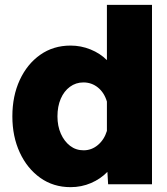

<svg xmlns="http://www.w3.org/2000/svg" viewBox="-20 -760 690 792"><path d="M271 -572Q314 -572 353.5 -556Q393 -540 421 -512V-740H607V0H426L423 -51Q395 -22 355.5 -5Q316 12 271 12Q200 12 146 -26.5Q92 -65 61.5 -131Q31 -197 31 -280Q31 -364 61.5 -430Q92 -496 146 -534Q200 -572 271 -572ZM325 -140Q358 -140 384 -162Q410 -184 421 -220V-341Q410 -378 384 -399Q358 -420 324 -420Q293 -420 268.5 -402Q244 -384 230.5 -352.5Q217 -321 217 -280Q217 -240 231 -208.5Q245 -177 269 -158.5Q293 -140 325 -140Z"/></svg>

Font: Azeret Mono ExtraBold
Style: Regular
Weight: 800
Designer: Martin Vácha
Foundry: Displaay
Version: Version 1.002